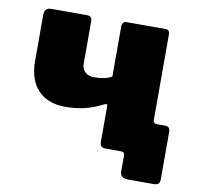

<svg xmlns="http://www.w3.org/2000/svg" viewBox="-74 -607 825 794"><g transform="rotate(10 339.0 -210.0)"><path d="M513 110Q480 110 480 81V15Q480 0 464 0H416V-136H576V-151Q576 -136 592 -136H628Q647 -136 647 -113V85Q647 98 641.5 104Q636 110 620 110ZM402 0Q387 0 381.5 -6Q376 -12 376 -25V-175Q376 -186 363 -179Q319 -157 282.5 -149Q246 -141 206 -141Q132 -141 91 -184Q50 -227 50 -306V-500Q50 -530 80 -530H227Q240 -530 245 -524.5Q250 -519 250 -505V-330Q250 -315 256.5 -304.5Q263 -294 274.5 -288Q286 -282 302 -282Q325 -282 343.5 -286Q362 -290 376 -298V-507Q376 -530 395 -530H558Q576 -530 576 -510V-29Q576 0 543 0Z"/></g></svg>

Font: Libre Franklin Black
Style: Regular
Weight: 900
Designer: Pablo Impallari, Rodrigo Fuenzalida, Nhung Nguyen
Foundry: Impallari Type
Version: Version 3.000